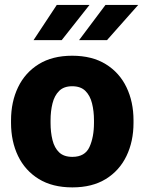

<svg xmlns="http://www.w3.org/2000/svg" viewBox="-20 -770 602 799"><path d="M25.9 -258.8V-269Q25.9 -346.2 55.2 -407Q84.5 -467.8 141.1 -502.9Q197.8 -538.1 280.3 -538.1Q363.3 -538.1 420.2 -502.9Q477.1 -467.8 506.3 -407Q535.6 -346.2 535.6 -269V-258.8Q535.6 -181.6 506.3 -120.8Q477.1 -60.1 420.4 -25.1Q363.8 9.8 281.2 9.8Q198.2 9.8 141.4 -25.1Q84.5 -60.1 55.2 -120.8Q25.9 -181.6 25.9 -258.8ZM190.4 -269V-258.8Q190.4 -219.2 198.5 -187Q206.5 -154.8 226.1 -136Q245.6 -117.2 281.2 -117.2Q333.5 -117.2 352.3 -158.2Q371.1 -199.2 371.1 -258.8V-269Q371.1 -307.6 363 -339.8Q355 -372.1 335.4 -391.6Q315.9 -411.1 280.3 -411.1Q245.6 -411.1 226.1 -391.6Q206.5 -372.1 198.5 -339.8Q190.4 -307.6 190.4 -269ZM309.1 -603 418.9 -749.5H555.2L425.3 -603ZM119.6 -603 216.3 -749.5H352.5L236.8 -603Z"/></svg>

Font: Vazirmatn UI FD Black
Style: Regular
Weight: 900
Designer: Saber Rastikerdar
Foundry: Saber Rastikerdar
Version: Version 33.003